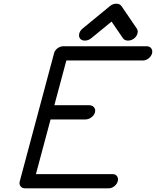

<svg xmlns="http://www.w3.org/2000/svg" viewBox="-20 -1020 845 1040"><path d="M272.9 -731.9Q276.9 -747.3 291.3 -758.3Q305.7 -769.3 321.5 -769.3H775.4Q791 -769.3 799.3 -757.9Q807.6 -746.6 803.5 -730.7Q799.3 -715.1 784.9 -703.7Q770.5 -692.4 754.6 -692.4H339.4L274.4 -450H462.9Q480 -450 489.3 -438.7Q498.5 -427.5 494.4 -411.6Q490.2 -395.8 474.9 -384.4Q459.5 -373 442.4 -373H253.9L174.6 -76.9H589.8Q605.5 -76.9 613.8 -65.7Q622.1 -54.4 617.9 -38.6Q613.8 -22.7 599.4 -11.4Q585 0 569.3 0H115.5Q99.6 0 91.3 -11Q83 -22 86.9 -37.4ZM474.6 -813.2Q460.2 -801.3 442.5 -800.2Q424.8 -799.1 414.8 -809.6Q405.8 -820.1 408.8 -835.9Q411.9 -851.8 425.5 -863.8L575.2 -986.8Q591.1 -1000 610.1 -1000Q628.9 -1000 638.2 -986.8L721.9 -863.8Q729 -851.8 723.8 -835.9Q718.5 -820.1 703.6 -809.6Q687.7 -799.1 670.8 -800.2Q653.8 -801.3 645.8 -813.2L584.2 -903.1Z"/></svg>

Font: Tecnico
Style: GruesoInclinado
Weight: 700
Italic angle: -15°
Version: Version 1.3